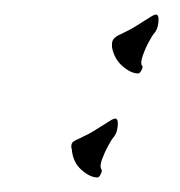

<svg xmlns="http://www.w3.org/2000/svg" viewBox="-20 -238 248 264"><path d="M170 -137Q160 -137 148.5 -147Q137 -157 134 -173V-178Q134 -186 146 -191Q159 -197 167.5 -202.5Q176 -208 189 -216Q193 -218 194 -218Q198 -218 198 -212Q198 -198 191 -191Q190 -190 185 -181Q180 -172 176.5 -162Q173 -152 175 -148Q175 -148 175.5 -147.5Q176 -147 176 -146Q176 -144 174 -140.5Q172 -137 170 -137ZM114 6Q104 6 92.5 -4Q81 -14 79 -30Q79 -32 78.5 -33.5Q78 -35 78 -36Q78 -41 80.5 -43Q83 -45 90 -48Q103 -54 111.5 -59.5Q120 -65 133 -73Q137 -75 138 -75Q142 -75 142 -69Q142 -55 135 -48Q134 -47 129 -38Q124 -29 120.5 -19.5Q117 -10 119 -6Q119 -5 119.5 -5Q120 -5 120 -4Q120 -1 118 2.5Q116 6 114 6Z"/></svg>

Font: The Nautigal
Style: Bold
Weight: 700
Designer: Robert E. Leuschke
Foundry: Robert E. Leuschke
Version: Version 1.100; ttfautohint (v1.8.3)